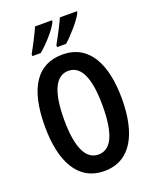

<svg xmlns="http://www.w3.org/2000/svg" viewBox="-170 -1033 917 1139"><g transform="rotate(-20 288.5 -463.5)"><path d="M458 -928V-937H351C339 -909 306 -844 275 -789V-777H332C373 -813 438 -886 458 -928ZM301 -928V-937H194C182 -908 151 -846 119 -789V-777H172C223 -820 280 -884 301 -928ZM532 -358C532 -577 457 -725 289 -725C129 -725 46 -601 46 -359C46 -142 120 10 289 10C457 10 532 -139 532 -358ZM167 -358C167 -532 208 -622 289 -622C369 -622 410 -535 410 -358C410 -180 369 -94 289 -94C209 -94 167 -183 167 -358Z"/></g></svg>

Font: Noto Sans Armenian ExtraCondensed SemiBold
Style: Regular
Weight: 600
Width: 2
Designer: Monotype Design Team
Foundry: Monotype Imaging Inc.
Version: Version 2.008